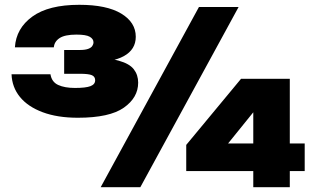

<svg xmlns="http://www.w3.org/2000/svg" viewBox="-20 -779 1308 799"><path d="M42 -582Q47 -661 114.5 -710Q182 -759 310 -759Q424 -759 484.5 -722.5Q545 -686 545 -626Q545 -573 495.5 -545.5Q446 -518 347 -520V-537Q429 -539 474 -526.5Q519 -514 537 -490.5Q555 -467 555 -435Q555 -373 495.5 -331Q436 -289 304 -289Q219 -289 157.5 -312Q96 -335 63 -375.5Q30 -416 28 -470H190Q195 -438 222 -425.5Q249 -413 292 -413Q337 -413 356.5 -420.5Q376 -428 376 -445Q376 -460 362.5 -466Q349 -472 312 -472H247V-571H312Q334 -571 346.5 -575.5Q359 -580 364 -587.5Q369 -595 369 -603Q369 -617 353.5 -626Q338 -635 298 -635Q250 -635 228 -620.5Q206 -606 204 -582ZM808 -750H973L564 0H399ZM1186 -451V0H1034V-376L1090 -381L892 -136L872 -182H1248V-67H755V-176L983 -451Z"/></svg>

Font: Unbounded ExtraBold
Style: Regular
Weight: 800
Designer: Luke Prowse, Jean-Baptiste Morizot, Fátima Lázaro, Florian Runge
Foundry: NaN
Version: Version 1.701;gftools[0.9.28.dev5+ged2979d]